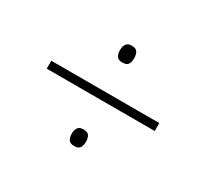

<svg xmlns="http://www.w3.org/2000/svg" viewBox="-97 -709 764 713"><g transform="rotate(30 285.5 -353.0)"><path d="M54 -336V-370H517V-336ZM285 -138Q268 -138 261.5 -148Q255 -158 255 -174Q255 -189 261.5 -199Q268 -209 285 -209Q304 -209 310 -199Q316 -189 316 -174Q316 -158 310 -148Q304 -138 285 -138ZM285 -496Q268 -496 261.5 -506Q255 -516 255 -532Q255 -547 261.5 -557.5Q268 -568 285 -568Q304 -568 310 -557.5Q316 -547 316 -532Q316 -516 310 -506Q304 -496 285 -496Z"/></g></svg>

Font: Noto Sans Hebrew Thin ExtraLight
Style: Regular
Weight: 250
Version: Version 3.001